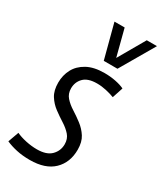

<svg xmlns="http://www.w3.org/2000/svg" viewBox="-217 -864 801 947"><g transform="rotate(30 184.0 -390.0)"><path d="M-16 -17 6 -78Q29 -67 61.5 -60Q94 -53 125 -53Q180 -53 206 -79.5Q232 -106 232 -143Q232 -174 214 -194.5Q196 -215 169 -232Q142 -249 115 -269Q88 -289 70 -317.5Q52 -346 52 -391Q52 -433 70.5 -468Q89 -503 128 -524.5Q167 -546 227 -546Q260 -546 290.5 -540Q321 -534 341 -524L321 -463Q300 -471 273.5 -477Q247 -483 221 -483Q169 -483 145 -458.5Q121 -434 121 -398Q121 -368 139 -347.5Q157 -327 184 -310Q211 -293 238 -272.5Q265 -252 283 -224Q301 -196 301 -152Q301 -79 255 -34.5Q209 10 121 10Q79 10 45 2.5Q11 -5 -16 -17ZM384 -790 271 -596H193L142 -790H200L239 -639L326 -790Z"/></g></svg>

Font: Georama SemiCondensed
Style: Italic
Weight: 400
Width: 4
Italic angle: -9°
Designer: Jean-Baptiste Levee
Foundry: Production Type
Version: Version 1.000